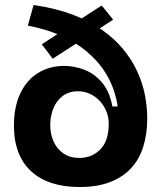

<svg xmlns="http://www.w3.org/2000/svg" viewBox="-20 -737 648 772"><path d="M300 15Q237 15 188 -1Q139 -17 105 -48.5Q71 -80 53.5 -126Q36 -172 36 -232Q36 -306 61 -360Q86 -414 132 -443Q178 -472 238 -472Q278 -472 318 -457Q358 -442 389 -406.5Q420 -371 432 -309H453Q449 -341 435.5 -379.5Q422 -418 396 -456.5Q370 -495 328.5 -530Q287 -565 228.5 -592Q170 -619 92 -634L115 -717Q203 -704 271 -678.5Q339 -653 389.5 -617.5Q440 -582 475 -539.5Q510 -497 531.5 -450.5Q553 -404 562.5 -356Q572 -308 572 -261Q572 -197 555.5 -145.5Q539 -94 505 -58.5Q471 -23 420 -4Q369 15 300 15ZM299 -102Q326 -102 347.5 -111.5Q369 -121 385 -138Q401 -155 409 -180Q417 -205 417 -236V-242Q417 -266 408 -288.5Q399 -311 382.5 -329.5Q366 -348 343 -359Q320 -370 293 -370Q257 -370 232 -351Q207 -332 194.5 -301Q182 -270 182 -234Q182 -198 195.5 -168Q209 -138 235 -120Q261 -102 299 -102ZM148 -559 389 -715 435 -658 192 -501Z"/></svg>

Font: Bricolage Grotesque 48pt Condensed ExtraBold
Style: Bold
Weight: 700
Version: Version 1.000;gftools[0.9.30]